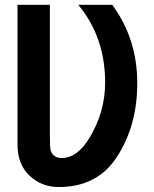

<svg xmlns="http://www.w3.org/2000/svg" viewBox="-20 -752 626 782"><path d="M51.3 -732.4H183.1V-207Q183.1 -152.3 185.5 -142.6Q194.8 -108.4 231.4 -108.4Q295.9 -108.4 346.7 -194.3Q408.2 -297.9 408.2 -416Q408.2 -600.6 298.8 -732.4H437Q539.1 -594.2 539.1 -413.1Q539.1 -235.4 451.7 -106.4Q372.6 9.8 219.2 9.8Q148.4 9.8 99.1 -37.6Q51.3 -84 51.3 -163.1Z"/></svg>

Font: Consola Mono
Style: Bold
Weight: 700
Monospace: yes
Designer: Wojciech Kalinowski "wmk69" (wmk69@o2.pl)
Foundry: Wojciech Kalinowski "wmk69" (wmk69@o2.pl)
Version: Version 2.1.0